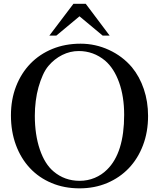

<svg xmlns="http://www.w3.org/2000/svg" viewBox="-20 -985 845 1020"><path d="M408.2 -752.9Q487.3 -752.9 559.1 -719.7Q630.9 -686.5 680.7 -627.9Q721.7 -578.1 744.1 -511.7Q766.6 -445.3 766.6 -369.1Q766.6 -284.2 739.7 -213.4Q712.9 -142.6 664.6 -91.8Q616.2 -41 549.3 -12.7Q482.4 15.6 402.3 15.6Q321.3 15.6 253.9 -12.7Q186.5 -41 138.7 -92.3Q90.8 -143.6 64.5 -214.8Q38.1 -286.1 38.1 -372.1Q38.1 -456.1 65.4 -526.4Q92.8 -596.7 141.6 -647Q190.4 -697.3 258.3 -725.1Q326.2 -752.9 408.2 -752.9ZM398.4 -713.9Q352.5 -713.9 310.5 -692.9Q268.6 -671.9 237.3 -634.8Q220.7 -615.2 207.5 -585.9Q194.3 -556.6 184.6 -522Q174.8 -487.3 169.9 -448.2Q165 -409.2 165 -370.1Q165 -269.5 191.4 -191.4Q217.8 -113.3 264.6 -74.2Q323.2 -24.4 403.3 -24.4Q445.3 -24.4 482.9 -40Q520.5 -55.7 548.8 -84Q639.6 -172.9 639.6 -375Q639.6 -471.7 612.8 -546.9Q585.9 -622.1 538.1 -663.1Q476.6 -713.9 398.4 -713.9ZM435.5 -964.8 562.5 -795.9H525.4L402.3 -898.4L279.3 -795.9H242.2L370.1 -964.8Z"/></svg>

Font: Jomolhari
Style: Regular
Weight: 400
Designer: Christopher J. Fynn
Foundry: Christopher  J.  Fynn (Karma Drubgy¸ Tenzin).
Version: Version alpha 0.003c 2006